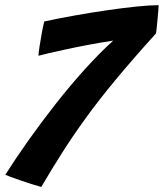

<svg xmlns="http://www.w3.org/2000/svg" viewBox="-22 -706 632 742"><path d="M137.5 16.5Q122.5 12.5 100.5 5.5Q78.5 -1.5 56 -9.2Q33.5 -17 17.5 -23Q1.5 -29 -1.5 -30.5Q37 -91.5 86.5 -161.5Q136 -231.5 191.5 -302.2Q247 -373 304.2 -436.5Q361.5 -500 415.5 -549Q368.5 -542 321 -533Q273.5 -524 232.8 -515.2Q192 -506.5 163.8 -499.8Q135.5 -493 126.5 -490.5Q127 -501 131 -527.8Q135 -554.5 140.2 -582Q145.5 -609.5 149 -623Q204 -635 267.2 -646.2Q330.5 -657.5 392.5 -666.5Q454.5 -675.5 506.5 -680.8Q558.5 -686 591 -686Q591 -680.5 589.8 -665Q588.5 -649.5 586.8 -631Q585 -612.5 583.5 -597.2Q582 -582 581 -577Q491.5 -478 425.5 -398.5Q359.5 -319 309.8 -250.2Q260 -181.5 219 -117Q178 -52.5 137.5 16.5Z"/></svg>

Font: Grandstander SemiBold
Style: Italic
Weight: 600
Italic angle: -15°
Designer: Tyler Finck
Foundry: Etcetera Type Co
Version: Version 1.200; ttfautohint (v1.8.3)